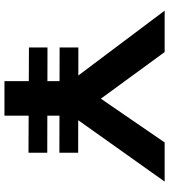

<svg xmlns="http://www.w3.org/2000/svg" viewBox="30 -770 740 839"><g transform="rotate(90 399.5 -350.0)"><path d="M334 0V-335L346 -274L26 -700H207L446 -373L379 -375L602 -700H773L474 -279L485 -343V0ZM187 -107V-188L647 -187V-105ZM187 -241V-323L647 -322V-240Z"/></g></svg>

Font: Lexend Exa SemiBold
Style: Regular
Weight: 600
Designer: Bonnie Shaver-Troup, Thomas Jockin
Foundry: Lexend
Version: Version 1.007